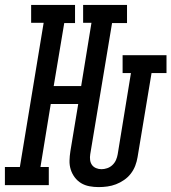

<svg xmlns="http://www.w3.org/2000/svg" viewBox="-62 -755 699 783"><path d="M340 8Q321 8 302.5 4.5Q284 1 269 -8Q254 -17 243 -31.5Q232 -46 226.5 -63.5Q221 -81 221.5 -100Q222 -119 225 -138L257 -331H145L103 -74H137V0H-42V-74H19L116 -662H65V-735H244V-661H200L157 -404H269L311 -662H277V-735H456V-661H395L306 -126Q304 -114 305.5 -102.5Q307 -91 313 -82.5Q319 -74 329.5 -69.5Q340 -65 352 -65Q363 -65 375 -69Q387 -73 396.5 -82Q406 -91 411 -102.5Q416 -114 418 -126L472 -457H438V-530H617V-457H556L499 -114Q496 -96 489.5 -79Q483 -62 471.5 -47Q460 -32 444 -21Q428 -10 411 -3.5Q394 3 376 5.5Q358 8 340 8Z"/></svg>

Font: Iosevka Slab Extended
Style: Italic
Weight: 400
Width: 7
Italic angle: -9°
Monospace: yes
Designer: Belleve Invis
Foundry: Belleve Invis
Version: Version 11.1.0; ttfautohint (v1.8.3)